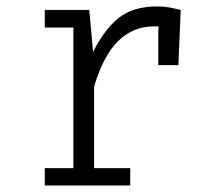

<svg xmlns="http://www.w3.org/2000/svg" viewBox="-20 -569 655 589"><path d="M117.4 0V-53.3H205.1V-484.6H117.4V-538.5H253.8L265.6 -409.2Q297.4 -474.9 341.8 -512.1Q386.2 -549.2 461.5 -549.2Q482.6 -549.2 499.2 -546.2Q515.9 -543.1 534.4 -538.5L527.2 -369.2H465.6V-474.4L466.7 -487.7Q460.5 -488.2 453.8 -488.2Q388.7 -488.2 343.1 -443.8Q297.4 -399.5 268.7 -303.6V-53.3H379.5V0Z"/></svg>

Font: Fira Code Light
Style: Regular
Weight: 300
Monospace: yes
Designer: Carrois Corporate, Edenspiekermann AG, Nikita Prokopov
Foundry: Carrois Corporate, Edenspiekermann AG, Nikita Prokopov
Version: Version 6.000; ttfautohint (v1.8.2) -l 8 -r 50 -G 200 -x 14 